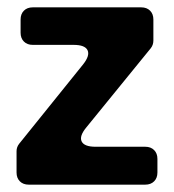

<svg xmlns="http://www.w3.org/2000/svg" viewBox="-20 -502 473 522"><path d="M25 -33V-91Q25 -102 32 -111L206 -327Q225 -351 218 -365.5Q211 -380 180 -380H69Q54 -380 45 -389Q36 -398 36 -413V-449Q36 -464 45 -473Q54 -482 69 -482H364Q379 -482 388 -473Q397 -464 397 -449V-392Q397 -380 390 -371L215 -156Q195 -132 202 -117.5Q209 -103 240 -103H375Q390 -103 399 -94Q408 -85 408 -70V-33Q408 -18 399 -9Q390 0 375 0H58Q43 0 34 -9Q25 -18 25 -33Z"/></svg>

Font: Tsunagi Gothic Black
Style: Regular
Weight: 900
Designer: Yoshimichi Ohira
Foundry: Positype
Version: Version 1.001